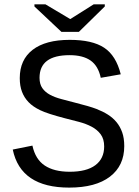

<svg xmlns="http://www.w3.org/2000/svg" viewBox="-20 -852 640 882"><path d="M550.8 -180.7Q550.8 -90.8 485.1 -40.5Q419.4 9.8 297.9 9.8Q74.7 9.8 38.6 -165L128.9 -183.1Q142.6 -120.1 185.5 -91.6Q228.5 -63 300.3 -63Q377.9 -63 418.2 -93.3Q458.5 -123.5 458.5 -179.2Q458.5 -213.4 442.6 -234.9Q426.8 -256.3 400.9 -270Q375 -283.7 342.5 -292.2Q310.1 -300.8 276.9 -309.1Q198.2 -329.6 164.8 -345.7Q131.3 -361.8 111.3 -382.6Q91.3 -403.3 81.1 -430.2Q70.8 -457 70.8 -493.2Q70.8 -577.6 130.1 -623.3Q189.5 -668.9 300.3 -668.9Q403.8 -668.9 458.5 -632.8Q513.2 -596.7 534.7 -510.7L442.9 -494.6Q431.2 -549.3 396 -574Q360.8 -598.6 299.8 -598.6Q161.6 -598.6 161.6 -494.6Q161.6 -465.3 174.6 -447Q187.5 -428.7 209.7 -416.7Q231.9 -404.8 261.5 -397Q291 -389.2 324.7 -380.4Q392.6 -363.3 422.4 -351.8Q452.1 -340.3 475.3 -325.7Q498.5 -311 515.1 -291Q531.7 -271 541.3 -244.1Q550.8 -217.3 550.8 -180.7ZM342.3 -705.6H262.2L138.2 -822.3V-832H189L302.2 -764.6H303.2L410.2 -832H461.4V-822.3Z"/></svg>

Font: Liberation Mono
Style: Regular
Weight: 400
Monospace: yes
Designer: Steve Matteson
Foundry: Ascender Corporation
Version: Version 2.1.5